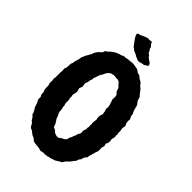

<svg xmlns="http://www.w3.org/2000/svg" viewBox="-283 -1093 1223 1223"><g transform="rotate(45 328.0 -481.5)"><path d="M68.8 -503.4Q68.8 -517.6 75.2 -525.9V-535.2Q80.1 -554.2 84 -565.9Q87.9 -577.6 87.9 -588.9Q96.2 -605.5 96.2 -606.4V-609.4L122.1 -655.3V-658.7Q122.1 -662.6 131.3 -676.8Q140.6 -690.9 149.9 -698.2Q159.2 -706.1 161.1 -708.5Q163.1 -710.9 164.1 -716.3Q165 -721.7 166 -724.1Q168.9 -727.1 176.3 -731Q183.6 -734.9 188.5 -741.2Q193.4 -747.6 206.1 -756.3Q218.8 -765.1 223.6 -766.6Q228 -768.1 238.3 -773.4Q248.5 -778.8 258.8 -778.8L272.9 -787.1Q279.8 -787.1 286.1 -787.1L310.1 -792H319.3L344.2 -794.9Q356.4 -794.9 367.7 -792.5Q378.9 -790 386.7 -789.1Q394.5 -788.1 402.3 -781.7Q409.2 -775.9 412.1 -774.4Q415 -772.9 420.4 -772.5Q425.8 -772 429.7 -770Q433.6 -768.1 439.5 -762.2Q447.8 -754.4 457 -750.5Q466.3 -746.1 472.7 -738.3Q479 -730.5 481 -727.5Q482.9 -725.1 489.3 -720.7Q496.1 -715.8 499 -711.9Q502 -708 507.8 -699.7Q516.6 -687 522 -682.6Q527.3 -678.2 530.8 -670.4Q534.2 -663.1 534.2 -657.7Q534.2 -652.3 543 -640.6Q551.8 -628.9 553.7 -627Q555.7 -625 559.1 -607.9Q565.9 -578.1 574.2 -569.8Q575.2 -566.9 575.7 -559.6Q576.2 -551.8 577.1 -548.8Q578.1 -545.9 582.5 -538.6Q586.9 -531.2 586.9 -526.9L585 -512.2Q585 -509.8 585.9 -507.8Q586.9 -505.9 587.4 -504.4Q587.9 -502.9 587.4 -499Q586.9 -495.1 587.9 -494.1L595.2 -481Q596.2 -476.1 593.3 -465.3Q590.3 -454.6 593.3 -444.8Q596.2 -435.5 595.7 -427.2Q595.2 -418.9 595.2 -416Q598.1 -410.2 598.1 -403.8L596.2 -393.6L599.1 -381.8L592.8 -358.9L595.2 -349.1Q598.1 -327.1 586.9 -311L591.8 -293Q591.8 -291 586.9 -278.8V-246.1Q586.9 -240.7 583 -233.4Q579.1 -226.1 579.6 -223.1Q580.1 -220.7 579.6 -218.8Q579.1 -216.8 577.1 -213.9Q574.2 -209.5 574.2 -205.6V-201.2Q567.9 -188.5 567.4 -180.2Q566.9 -170.9 565.9 -168Q564.5 -163.6 558.6 -159.2Q552.7 -154.3 550.3 -143.1Q547.4 -128.9 540.5 -122.6Q534.2 -116.2 533.7 -108.9Q533.2 -101.6 526.9 -95.7Q519 -87.9 516.1 -82Q512.7 -76.2 506.8 -70.3L496.6 -59.6Q492.2 -55.2 488.8 -53.2Q485.8 -49.3 479 -38.6Q472.2 -27.8 468.8 -27.3Q463.4 -26.4 447.3 -15.1Q431.2 -3.9 423.3 -3.9L401.9 3.9H397.5Q391.6 3.9 387.7 6.3Q382.3 9.8 375.5 9.3Q368.7 8.8 365.7 10.3Q363.3 12.2 361.8 12.2L352.1 9.8L324.2 15.1Q320.3 15.1 315.4 12.7Q308.6 8.8 281.2 7.3Q253.9 5.4 247.1 -2.4Q237.8 -12.7 231 -14.2Q224.1 -16.1 218.3 -19.5Q212.9 -22.9 206.1 -28.8Q199.2 -35.2 196.3 -37.1Q193.4 -39.1 186 -41.5Q174.3 -45.9 169.9 -57.1Q165.5 -68.8 158.7 -74.2Q147.9 -81.5 146 -86.4Q142.1 -97.7 132.8 -105.5Q123 -113.3 123 -118.2Q123 -123 122.1 -124Q121.1 -125 117.2 -133.8Q113.3 -142.6 111.3 -144Q109.9 -146 108.9 -147.9Q107.9 -149.9 106.4 -151.9Q105 -153.3 104 -156.2Q103 -159.2 102.1 -161.6Q101.1 -164.1 100.1 -166.5Q99.1 -168.9 98.6 -171.4Q98.1 -173.8 97.2 -176.8Q96.2 -179.7 95.2 -182.6Q94.2 -185.5 87.9 -196.8Q81.5 -207.5 83 -216.8Q84 -225.6 83 -228.5Q82 -231.4 79.1 -236.8Q76.2 -241.2 75.2 -244.1Q74.2 -247.1 74.7 -253.4Q75.2 -259.8 75.2 -262.7L69.8 -272.9Q68.8 -274.9 66.9 -290V-314L62 -328.1Q61 -333 61.5 -343.8Q62 -354.5 62 -358.9L59.1 -371.1L62 -382.8V-432.1Q64.9 -444.3 63 -451.2Q61 -458 61.5 -460.4Q62 -462.9 66.9 -476.1L68.8 -491.2ZM279.8 -640.1Q279.8 -639.2 276.4 -636.2Q271.5 -631.8 268.1 -622.6Q264.6 -612.8 258.8 -604Q252.9 -595.2 250.5 -590.3Q248 -585.4 245.6 -575.7Q241.7 -558.6 236.8 -554.2V-540Q230 -526.4 230 -517.6Q230 -506.8 225.1 -498.5Q220.2 -489.7 224.1 -476.1L226.1 -463.9L217.8 -441.9L224.1 -414.1L217.8 -381.8L221.2 -367.2L220.2 -357.9Q220.2 -356 220.2 -354L224.1 -344.2V-313Q224.1 -309.1 229 -296.9V-284.2Q234.9 -266.6 234.4 -258.3Q233.9 -250 234.9 -245.6Q235.8 -241.2 250 -211.9L251 -205.1Q253.9 -200.2 270 -175.8Q271 -172.9 272.5 -169.4Q273.9 -166 274.9 -162.1Q275.9 -158.2 277.3 -154.8Q278.8 -151.4 284.7 -149.4Q302.2 -142.1 309.1 -131.8Q341.8 -115.2 355.5 -130.9Q360.8 -136.7 373 -141.6Q396 -150.4 396 -173.8Q407.2 -190.4 407.2 -198.2L414.1 -212.9Q415 -213.9 415 -216.3V-220.2L420.9 -232.9Q420.9 -233.9 423.8 -237.8Q429.7 -246.1 427.7 -256.8Q425.3 -267.6 427.7 -272Q430.2 -276.9 432.1 -283.2Q434.1 -289.1 433.6 -294.9Q433.1 -300.8 433.1 -303.2L436 -310.1Q436 -312.5 434.6 -319.3Q433.1 -326.2 434.6 -329.1Q436 -332 436 -334L433.1 -344.2L437 -377.9L433.1 -396Q433.1 -413.1 438 -422.4Q442.9 -431.6 440.9 -435.5Q439 -439.9 438.5 -440.9Q438 -441.9 438.5 -445.8Q439 -450.2 434.6 -459.5Q429.7 -468.8 432.1 -476.1Q434.1 -484.4 432.6 -489.3Q431.2 -494.1 431.2 -497.6Q431.6 -501 424.8 -519.5Q418 -538.1 417.5 -541Q417 -543.9 418 -549.8Q418.9 -555.7 418.5 -564.5Q418 -573.2 416.5 -577.1Q415 -581.1 408.7 -586.9Q402.3 -592.8 400.4 -596.7Q398.4 -600.6 396.5 -607.9Q395 -615.2 392.6 -619.1Q390.1 -622.6 388.7 -624Q387.2 -625 386.2 -626Q385.7 -627 383.8 -628.4Q381.8 -629.9 380.9 -630.9Q379.9 -631.8 373 -641.1Q366.2 -650.4 352.1 -653.8Q344.2 -653.8 336.9 -653.8Q318.8 -657.7 315.4 -656.2Q311.5 -654.8 301.8 -652.8Q292 -650.9 289.1 -648.4Q286.1 -646 283.7 -643.1Q281.2 -640.1 279.8 -640.1ZM382.8 -834Q382.8 -833 375.5 -831.1Q368.2 -829.1 362.3 -829.1Q356.4 -829.1 346.7 -834Q336.9 -838.9 333.5 -839.8Q330.1 -840.8 321.8 -846.2Q313.5 -851.6 306.2 -853.5Q299.8 -856 296.9 -857.4Q293.9 -858.9 291.5 -861.8Q286.1 -868.2 276.9 -872.1Q274.9 -874 267.6 -884.8Q260.3 -895.5 255.4 -900.9Q217.8 -950.7 242.2 -953.6Q250 -954.6 260.3 -959.5Q271 -964.8 275.9 -966.8L295.9 -974.1Q304.2 -977.1 305.2 -977.1L315.4 -974.1Q316.9 -974.1 326.7 -977.1Q336.4 -980 339.4 -971.2Q341.8 -962.9 349.6 -956.1Q357.4 -948.7 357.9 -938Q361.8 -930.7 365.2 -928.2L373 -911.1Q374 -909.2 379.4 -907.7Q384.8 -906.2 392.1 -892.1Q393.1 -891.1 395.5 -890.1Q397.9 -889.2 398.9 -888.7Q399.9 -888.2 401.9 -885.7Q403.8 -883.3 412.1 -878.9Q420.4 -874.5 421.9 -871.1Q422.9 -868.2 426.3 -864.7Q429.7 -861.3 428.7 -856.4Q427.7 -851.6 424.8 -849.6Q421.9 -848.1 418.9 -847.2Q416 -846.7 412.1 -842.8Q405.3 -835.9 392.1 -835.9Z"/></g></svg>

Font: AntiqueNobleBoldCondensed
Style: BoldCondensed
Weight: 700
Version: Version 001.000